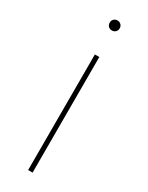

<svg xmlns="http://www.w3.org/2000/svg" viewBox="-183 -713 576 748"><g transform="rotate(30 105.0 -339.5)"><path d="M106 -634C118 -634 128 -643 128 -657C128 -669 118 -679 106 -679C92 -679 83 -669 83 -657C83 -643 92 -634 106 -634ZM95 0H115V-520H95Z"/></g></svg>

Font: Fixel Display Thin
Style: Regular
Weight: 100
Designer: AlfaBravo + MacPaw
Foundry: Kyrylo Tkachov, Marchela Mozhyna, Serhii Makarenko, Maria Weinstein, Zakhar Kryvoshyya
Version: Version 1.211